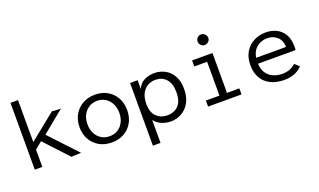

<svg xmlns="http://www.w3.org/2000/svg" viewBox="-83 -1147 2981 1796"><g transform="rotate(-20 1407.5 -249.0)"><path d="M440 4 223 -230 152 -173V0H77V-665H152V-247L415 -459Q443 -454 475 -454H503L282 -273L538 0Z M844 8Q774 8 720.5 -22Q667 -52 636.5 -105.5Q606 -159 606 -229Q606 -299 636.5 -352.5Q667 -406 720.5 -436.5Q774 -467 844 -467Q914 -467 967 -436.5Q1020 -406 1050 -352.5Q1080 -299 1080 -229Q1080 -159 1050 -105.5Q1020 -52 967 -22Q914 8 844 8ZM844 -54Q890 -54 925.5 -76Q961 -98 981.5 -138Q1002 -178 1002 -230Q1002 -282 981.5 -321.5Q961 -361 925.5 -383.5Q890 -406 844 -406Q798 -406 762 -383.5Q726 -361 705.5 -321.5Q685 -282 685 -230Q685 -178 705.5 -138Q726 -98 762 -76Q798 -54 844 -54Z M1192 167V-457H1267V-368Q1286 -419 1332 -443Q1378 -467 1434 -467Q1490 -467 1539 -441.5Q1588 -416 1618 -364Q1648 -312 1648 -232Q1648 -151 1616.5 -96.5Q1585 -42 1535.5 -15Q1486 12 1431 12Q1380 12 1336.5 -7.5Q1293 -27 1268 -61V167ZM1418 -53Q1454 -53 1489 -68Q1524 -83 1547 -121.5Q1570 -160 1570 -229Q1570 -312 1532 -356.5Q1494 -401 1430 -404Q1389 -406 1351.5 -387.5Q1314 -369 1290.5 -326.5Q1267 -284 1267 -213Q1270 -132 1312.5 -92.5Q1355 -53 1418 -53Z M1802 0V-60H1937V-397H1809V-457H2012V-60H2135V0ZM1970 -552Q1949 -552 1933.5 -567Q1918 -582 1918 -604Q1918 -626 1933 -641.5Q1948 -657 1970 -657Q1992 -657 2008 -641Q2024 -625 2024 -604Q2024 -582 2008 -567Q1992 -552 1970 -552Z M2558 10Q2483 10 2426 -17.5Q2369 -45 2337.5 -98Q2306 -151 2306 -227Q2306 -305 2338.5 -358.5Q2371 -412 2425 -440Q2479 -468 2544 -468Q2602 -468 2650 -444.5Q2698 -421 2726 -373Q2754 -325 2754 -250Q2754 -242 2753.5 -234Q2753 -226 2752 -217H2378Q2381 -158 2407 -121Q2433 -84 2474 -67Q2515 -50 2561 -50Q2643 -50 2694 -100L2739 -60Q2674 10 2558 10ZM2381 -275H2678Q2678 -338 2638 -375Q2598 -412 2538 -412Q2503 -412 2469.5 -397.5Q2436 -383 2412 -353Q2388 -323 2381 -275Z"/></g></svg>

Font: Inconsolata SemiExpanded
Style: Regular
Weight: 400
Width: 6
Monospace: yes
Designer: Raph Levien, Cyreal, Brenton Simpson
Foundry: Raph Levien, Cyreal, Google
Version: Version 3.100; ttfautohint (v1.8.4.7-5d5b)